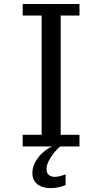

<svg xmlns="http://www.w3.org/2000/svg" viewBox="-20 -731 515 959"><path d="M93.3 0.5V-57.6H188V-653.3H93.3V-710.9H377V-653.3H283.2V-57.6H377V0.5ZM234.9 208.5Q204.6 208.5 183.8 199.5Q163.1 190.4 152.3 173.3Q141.6 156.2 141.6 133.3Q141.6 105 156.2 78.4Q170.9 51.8 193.8 31Q216.8 10.3 241.2 0H282.2Q267.1 10.7 251 30.5Q234.9 50.3 223.6 72.5Q212.4 94.7 212.4 113.3Q212.4 133.8 224.1 143.1Q235.8 152.3 252.4 152.3Q268.1 152.3 283.9 147.7Q299.8 143.1 307.6 140.1V193.4Q294.9 199.2 274.2 203.9Q253.4 208.5 234.9 208.5Z"/></svg>

Font: Comme
Style: Regular
Weight: 400
Designer: Vernon Adams
Foundry: Vernon Adams
Version: Version 1.000;gftools[0.9.27]